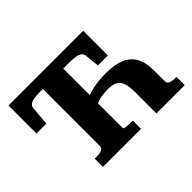

<svg xmlns="http://www.w3.org/2000/svg" viewBox="-139 -973 1237 1237"><g transform="rotate(-45 479.5 -355.0)"><path d="M626 -414Q705 -414 756.5 -393Q808 -372 834 -326.5Q860 -281 860 -205V-111Q860 -89 877.5 -82Q895 -75 922 -75H933V0H675V-194Q675 -246 664.5 -276Q654 -306 629.5 -319Q605 -332 563 -332Q529 -332 494.5 -325Q460 -318 427 -299V-375Q464 -394 516.5 -404Q569 -414 626 -414ZM188 0V-75H205Q232 -75 250.5 -82Q269 -89 269 -111V-629H250Q210 -629 185.5 -624.5Q161 -620 150 -609.5Q139 -599 138 -581L127 -455H37V-710H718V-485H627L617 -581Q615 -599 604 -609.5Q593 -620 569 -624.5Q545 -629 505 -629H455V-85Q455 -82 465 -79.5Q475 -77 489.5 -76Q504 -75 518 -75H535V0Z"/></g></svg>

Font: Roboto Serif
Style: Bold
Weight: 700
Designer: Greg Gazdowicz
Foundry: Commercial Type
Version: Version 1.008